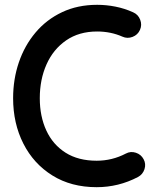

<svg xmlns="http://www.w3.org/2000/svg" viewBox="-20 -733 656 801"><path d="M564 -608.4Q554.7 -587.4 533 -579.1Q511.2 -570.8 490.7 -580.1Q441.9 -601.6 385.3 -601.6Q309.6 -601.6 255.9 -564.5Q202.1 -527.3 174.1 -464.4Q146 -401.4 146 -323.2Q146 -247.6 173.3 -188.5Q200.7 -129.4 253.7 -95.9Q306.6 -62.5 383.3 -62.5Q447.8 -62.5 504.9 -92.3Q524.9 -103 546.6 -95.9Q568.4 -88.9 579.1 -68.8Q589.8 -49.3 582.8 -27.3Q575.7 -5.4 555.7 5.4Q474.6 47.9 383.3 47.9Q276.9 47.9 198.5 -1Q120.1 -49.8 77.4 -134Q34.7 -218.3 34.7 -323.2Q34.7 -402.3 58.6 -472.7Q82.5 -543 128.2 -597.2Q173.8 -651.4 238.8 -682.1Q303.7 -712.9 385.3 -712.9Q423.8 -712.9 461.9 -705.3Q500 -697.8 535.6 -681.6Q556.6 -672.4 564.9 -650.6Q573.2 -628.9 564 -608.4Z"/></svg>

Font: Mikhak-DS2-FD SemiBold
Style: Regular
Weight: 600
Designer: Amin Abedi
Version: Version 3.2